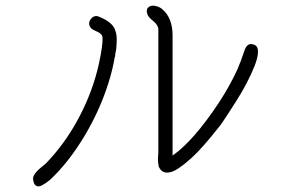

<svg xmlns="http://www.w3.org/2000/svg" viewBox="-20 -682 1040 685"><path d="M390.6 -575.2Q392.6 -568.4 394.5 -562.5Q398.4 -544.9 394.5 -506.8Q394.5 -502.9 391.6 -492.2Q390.6 -481.4 390.6 -479.5H389.6Q381.8 -432.6 366.2 -383.8Q335.9 -288.1 281.2 -196.3Q224.6 -102.5 159.2 -41Q152.3 -35.2 144.5 -29.8Q136.7 -24.4 127 -19.5Q116.2 -14.6 108.4 -19.5Q100.6 -24.4 98.6 -39.1Q95.7 -48.8 103.5 -60.5Q111.3 -72.3 127 -85Q141.6 -96.7 144.5 -99.6Q213.9 -171.9 262.7 -264.6Q311.5 -357.4 333 -455.1Q347.7 -523.4 345.7 -548.8Q344.7 -561.5 326.2 -569.3Q307.6 -577.1 303.7 -583Q292 -598.6 304.2 -614.3Q316.4 -629.9 334 -622.1Q379.9 -603.5 390.6 -576.2ZM883.8 -523.4Q900.4 -519.5 900.4 -498Q900.4 -477.5 888.7 -447.8Q877 -418 859.9 -385.3Q842.8 -352.5 822.8 -321.3Q802.7 -290 789.1 -269Q775.4 -248 768.6 -238.3Q758.8 -226.6 746.6 -210.9Q734.4 -195.3 710 -167Q685.5 -138.7 663.1 -118.2Q640.6 -97.7 616.2 -81.1Q591.8 -64.5 573.2 -66.4Q554.7 -67.4 545.9 -88.9V-89.8Q544.9 -96.7 543.9 -104Q543 -111.3 543.9 -123Q544.9 -134.8 544.9 -137.7V-577.1Q544.9 -591.8 527.3 -606.4Q508.8 -621.1 505.9 -630.9Q500 -647.5 509.3 -655.8Q518.6 -664.1 533.2 -661.1Q547.9 -658.2 557.6 -650.4Q595.7 -619.1 595.7 -555.7V-127Q669.9 -178.7 760.7 -315.4Q800.8 -377 827.1 -434.6Q840.8 -466.8 850.6 -497.1Q860.4 -531.2 883.8 -523.4Z"/></svg>

Font: irohamaru Light
Style: Regular
Weight: 200
Designer: [Source Han Sans]
Ryoko NISHIZUKA  (kana & ideographs); Paul D. Hunt (Latin, Greek & Cyrillic); Wenlong ZHANG  (bopomofo
Version: Version 1.01